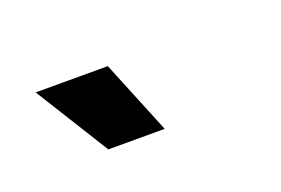

<svg xmlns="http://www.w3.org/2000/svg" viewBox="-34 -740 351 240"><g transform="rotate(-20 141.5 -620.0)"><path d="M81 -571 20 -669H116L156 -571Z"/></g></svg>

Font: Bricolage Grotesque 96pt Condensed
Style: Regular
Weight: 400
Width: 3
Designer: Mathieu Triay
Foundry: Atelier Triay
Version: Version 1.001; ttfautohint (v1.8.4.7-5d5b);gftools[0.9.33.de